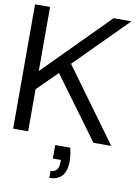

<svg xmlns="http://www.w3.org/2000/svg" viewBox="-101 -778 784 1083"><g transform="rotate(10 291.0 -237.0)"><path d="M470 0 210 -354 96 -241V0H10V-712H96V-345L460 -712H562L268 -417L572 0ZM259 238V198Q306 198 306 141V127H260V50H346Q356 91 356 124Q356 184 330.5 211Q305 238 259 238Z"/></g></svg>

Font: Firefly Display
Style: Regular
Weight: 400
Designer: Colophon Foundry, Jonny Pinhorn
Foundry: Colophon Foundry
Version: Version 1.200; ttfautohint (v1.8.3)